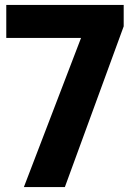

<svg xmlns="http://www.w3.org/2000/svg" viewBox="-20 -760 552 780"><path d="M77 0 327.5 -653.5 381 -606H5.5V-740H482.5V-653L243.5 0Z"/></svg>

Font: Encode Sans Condensed Thin
Style: Bold
Weight: 700
Version: Version 3.002